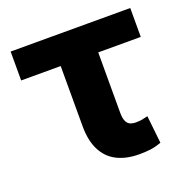

<svg xmlns="http://www.w3.org/2000/svg" viewBox="-102 -626 724 735"><g transform="rotate(-20 260.0 -259.0)"><path d="M503.4 -528.3V-410.6H16.1V-528.3ZM177.2 -528.3H330.1V-165Q330.1 -144.5 335 -132.1Q339.8 -119.6 349.6 -114.5Q359.4 -109.4 374.5 -109.4Q391.6 -109.4 400.9 -111.6Q410.2 -113.8 423.3 -116.7L435.5 -4.4Q412.1 4.4 391.8 7.1Q371.6 9.8 345.2 9.8Q292.5 9.8 254.9 -9.3Q217.3 -28.3 197.3 -67.4Q177.2 -106.4 177.2 -166Z"/></g></svg>

Font: Roboto ExtraBold
Style: Regular
Weight: 800
Designer: Christian Robertson
Foundry: Google
Version: Version 3.009; 2024